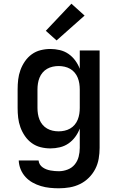

<svg xmlns="http://www.w3.org/2000/svg" viewBox="-20 -792 640 1035"><path d="M297 223Q273 223 248.5 220.5Q224 218 200.5 211Q177 204 155.5 192Q134 180 117.5 162Q101 144 91.5 121Q82 98 81 73H188Q189 85 195 94.5Q201 104 210.5 110.5Q220 117 230.5 121Q241 125 252.5 127Q264 129 275 130Q286 131 297 131Q321 131 344.5 122Q368 113 383 94.5Q398 76 404 52.5Q410 29 410 5V-99Q401 -75 385.5 -54Q370 -33 349 -18.5Q328 -4 302.5 2Q277 8 252 8Q225 8 199 1.5Q173 -5 151.5 -20.5Q130 -36 114.5 -58.5Q99 -81 90 -106Q81 -131 78 -157Q75 -183 75 -210V-310Q75 -337 78 -363Q81 -389 90 -414Q99 -439 114.5 -461.5Q130 -484 151.5 -499.5Q173 -515 199 -521.5Q225 -528 252 -528Q277 -528 302.5 -522Q328 -516 349 -501.5Q370 -487 385.5 -466Q401 -445 410 -421V-520H517V5Q517 34 512 63.5Q507 93 493.5 119Q480 145 459 166Q438 187 411.5 200Q385 213 356 218Q327 223 297 223ZM296 -84Q312 -84 328 -87.5Q344 -91 358 -99Q372 -107 382.5 -119.5Q393 -132 399 -147Q405 -162 407.5 -178Q410 -194 410 -210V-310Q410 -326 407.5 -342Q405 -358 399 -373Q393 -388 382.5 -400.5Q372 -413 358 -421Q344 -429 328 -432.5Q312 -436 296 -436Q280 -436 264 -432.5Q248 -429 234 -421Q220 -413 209.5 -400.5Q199 -388 193 -373Q187 -358 184.5 -342Q182 -326 182 -310V-210Q182 -194 184.5 -178Q187 -162 193 -147Q199 -132 209.5 -119.5Q220 -107 234 -99Q248 -91 264 -87.5Q280 -84 296 -84ZM285 -574 227 -626 365 -772 436 -708Z"/></svg>

Font: Iosevka Semibold Extended
Style: Regular
Weight: 600
Width: 7
Monospace: yes
Designer: Belleve Invis
Foundry: Belleve Invis
Version: Version 32.5.0; ttfautohint (v1.8.4)